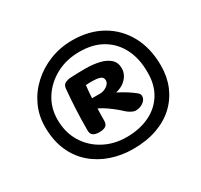

<svg xmlns="http://www.w3.org/2000/svg" viewBox="-144 -1143 1097 1050"><g transform="rotate(-30 405.0 -618.0)"><path d="M58.2 -623Q58.2 -692.4 86.2 -753.2Q114.2 -813.9 164.3 -860.1Q214.3 -906.2 280.6 -932.6Q346.8 -959 423.2 -959Q528.2 -959 607.3 -914.2Q686.4 -869.4 730.8 -788.2Q775.2 -707 775.2 -597Q775.2 -526.6 750.8 -468.3Q726.4 -410.1 680.3 -366.9Q634.1 -323.8 567.9 -300.4Q501.7 -277 417.2 -277Q344.8 -277 280.1 -298.9Q215.3 -320.8 165.3 -363.9Q115.2 -407.1 86.7 -471.8Q58.2 -536.6 58.2 -623ZM137.2 -623Q137.2 -542 174.2 -481Q211.2 -420 275.2 -385.5Q339.2 -351 418.2 -351Q500.2 -351 562.7 -381Q625.2 -411 659.7 -467.5Q694.2 -524 693.2 -601Q694.2 -684 663.2 -748Q632.2 -812 572.2 -848.5Q512.2 -885 425.2 -885Q343.2 -885 278.2 -850Q213.2 -815 175.2 -756Q137.2 -697 137.2 -623ZM301.8 -449Q277.2 -449 263.6 -458.2Q249.9 -467.4 249.9 -491.1Q249.9 -562.1 253.3 -628.5Q256.7 -694.9 261.9 -747.9Q264.4 -770.9 280.9 -778.2Q297.3 -785.4 309 -786.2Q328.1 -787.4 355.5 -788.3Q382.9 -789.2 408.8 -789Q457.8 -788.8 497.1 -779.3Q536.4 -769.8 559.4 -748.5Q582.3 -727.2 582.3 -690.7Q582.3 -669.4 571.8 -649.6Q561.2 -629.7 540.6 -614.2Q520 -598.8 489.4 -591.6Q522.6 -574.4 546.4 -559.1Q570.2 -543.8 589.7 -528.1Q597 -521.6 599.9 -516.3Q602.9 -511.1 602.9 -503.9Q602.9 -483.1 582.2 -467.6Q561.6 -452 531.2 -452Q523.8 -452 509.2 -458.8Q494.7 -465.7 479.4 -479.1Q467.3 -491 448.2 -506.7Q429.1 -522.3 405.9 -538.6Q382.8 -554.8 357.4 -567.1Q356.7 -553 356.2 -533Q355.7 -513 355.7 -491.1Q355.7 -467.4 341.9 -458.2Q328.1 -449 301.8 -449ZM359.4 -630.1Q365.8 -630.1 381.8 -630.1Q397.9 -630.1 408.8 -630.1Q425.6 -630.1 440.3 -636.7Q455.1 -643.3 464.5 -654.1Q473.9 -664.9 473.9 -676.9Q473.9 -698 454.9 -704.2Q435.9 -710.3 411.3 -710.6Q404.7 -710.8 388.6 -710.6Q372.4 -710.3 366.1 -709.3Q363.9 -689.8 362.2 -670.3Q360.4 -650.9 359.4 -630.1Z"/></g></svg>

Font: Playpen Sans Arabic
Style: Regular
Weight: 400
Designer: Azza Alameddine, Laura Meseguer, Veronika Burian, José Scaglione
Foundry: TypeTogether
Version: Version 2.000